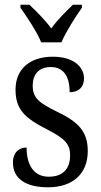

<svg xmlns="http://www.w3.org/2000/svg" viewBox="-20 -786 428 816"><path d="M155 -606H241C260 -651 301 -715 328 -753V-766H290C259 -736 223 -701 198 -665C172 -701 136 -736 105 -766H67V-753C94 -715 137 -651 155 -606ZM184 10C289 10 353 -47 353 -144C353 -228 312 -268 223 -311C148 -348 119 -368 119 -422C119 -469 144 -501 196 -501C248 -501 276 -464 276 -394C315 -394 337 -417 337 -452C337 -502 293 -545 204 -545C110 -545 46 -495 46 -405C46 -320 86 -284 180 -236C255 -197 278 -175 278 -126C278 -69 248 -35 187 -35C121 -35 93 -89 93 -159C66 -159 35 -143 35 -95C35 -25 92 10 184 10Z"/></svg>

Font: Noto Serif Devanagari Condensed
Style: Regular
Weight: 400
Width: 3
Designer: Universal Thirst, Indian Type Foundry and the Monotype Design Team
Foundry: Monotype Imaging Inc.
Version: Version 2.004